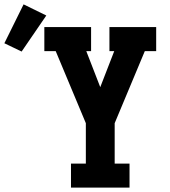

<svg xmlns="http://www.w3.org/2000/svg" viewBox="-159 -859 779 879"><path d="M166 0V-110H234V-295L96 -625H44V-735H258V-625H236L300 -460L364 -625H342V-735H556V-625H504L366 -295V-110H434V0ZM-60 -623 -139 -661 -51 -839 53 -788Z"/></svg>

Font: Iosevka Slab XBdEx
Style: Regular
Weight: 800
Width: 7
Monospace: yes
Designer: Belleve Invis
Foundry: Belleve Invis
Version: Version 11.1.0; ttfautohint (v1.8.3)